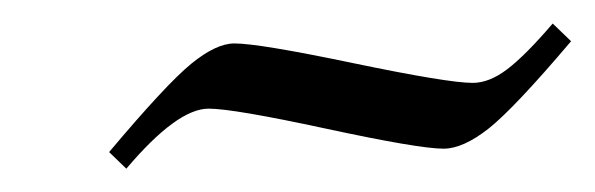

<svg xmlns="http://www.w3.org/2000/svg" viewBox="-20 -314 508 164"><path d="M73.2 -184.1Q122.1 -242.2 143.3 -259.5Q164.6 -276.9 180.2 -276.9Q201.2 -276.9 282 -260Q362.8 -243.2 383.8 -243.2Q397.9 -243.2 413.3 -254.9Q428.7 -266.6 452.1 -293.9L467.8 -278.8Q419.4 -221.7 397.5 -204.3Q375.5 -187 358.9 -187Q337.9 -187 258.5 -204.1Q179.2 -221.2 158.2 -221.2Q131.3 -221.2 87.9 -169.9Z"/></svg>

Font: Dehuti Alt
Style: Italic
Weight: 400
Version: Version 1.2